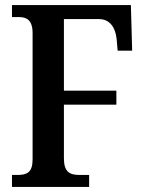

<svg xmlns="http://www.w3.org/2000/svg" viewBox="-20 -734 570 754"><path d="M27 0H330V-47H291C254 -47 231 -59 231 -112V-323H437V-378H231V-659H369C410 -659 433 -628 438 -581L442 -535H499L494 -714H27V-667H54C84 -667 108 -656 108 -604V-108C108 -57 86 -47 49 -47H27Z"/></svg>

Font: Noto Serif Tamil Condensed SemiBold
Style: Italic
Weight: 600
Width: 3
Italic angle: -12°
Designer: Indian Type Foundry, Tom Grace, and the Monotype Design Team
Foundry: Monotype Imaging Inc.
Version: Version 2.003